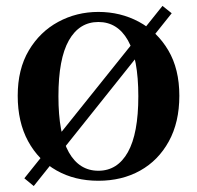

<svg xmlns="http://www.w3.org/2000/svg" viewBox="-20 -592 663 646"><path d="M557.7 -547.4 93.5 34 61.9 7.9 526.7 -572.2ZM311 16.2Q231.7 16.2 170.5 -18.3Q109.3 -52.8 74.5 -117Q39.6 -181.2 39.6 -269.8Q39.6 -359.1 76.8 -422Q114 -484.9 175.9 -518.4Q237.8 -551.9 311 -551.9Q385.1 -551.9 447.1 -518.8Q509 -485.6 546.2 -422.7Q583.4 -359.8 583.4 -269.8Q583.4 -180.5 548 -116.3Q512.6 -52 451.4 -17.9Q390.2 16.2 311 16.2ZM311 -17.5Q375.2 -17.5 410.3 -80.1Q445.4 -142.6 445.4 -268.1Q445.4 -394.7 410.3 -456.4Q375.2 -518 311 -518Q246.8 -518 211.7 -456.1Q176.6 -394.2 176.6 -268.1Q176.6 -141.4 211.7 -79.4Q246.8 -17.5 311 -17.5Z"/></svg>

Font: Noto Serif KR
Style: Regular
Weight: 200
Designer: Ryoko NISHIZUKA 西塚涼子 (kana & ideographs); Frank Grießhammer (Latin, Greek & Cyrillic); Wenlong ZHANG 张文龙 (bopomofo); San
Foundry: Adobe
Version: Version 2.001;hotconv 1.1.0;makeotfexe 2.6.0